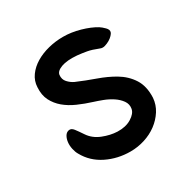

<svg xmlns="http://www.w3.org/2000/svg" viewBox="-112 -498 630 646"><g transform="rotate(-30 203.0 -175.0)"><path d="M54 -295Q55 -319 69 -338.5Q83 -358 105.5 -371.5Q128 -385 156 -392Q184 -399 213 -399Q245 -399 278.5 -389.5Q312 -380 335 -366Q343 -361 353 -351Q363 -341 360 -332Q359 -328 353 -321.5Q347 -315 338.5 -310Q330 -305 320 -302Q310 -299 301 -303Q276 -313 259 -316Q242 -319 223 -321Q185 -324 163 -316Q141 -308 139 -294Q137 -277 147.5 -265.5Q158 -254 171 -248Q206 -233 241.5 -220.5Q277 -208 306 -191Q338 -172 356.5 -143Q375 -114 373 -70Q371 -44 357 -22Q343 0 321.5 16Q300 32 273 40.5Q246 49 218 49Q168 49 125.5 28Q83 7 61 -33Q55 -43 52 -57Q49 -71 50.5 -83.5Q52 -96 57.5 -105.5Q63 -115 73 -117Q83 -119 91.5 -108Q100 -97 112 -79Q128 -55 157 -43.5Q186 -32 213 -31Q245 -30 267 -43.5Q289 -57 292 -74Q295 -91 285 -105Q275 -119 259 -129.5Q243 -140 224.5 -147Q206 -154 193 -158Q164 -167 138 -178.5Q112 -190 93 -206Q74 -222 63 -243.5Q52 -265 54 -295Z"/></g></svg>

Font: BM YEONSUNG
Style: Regular
Weight: 400
Designer: Bongjin Kim; Myungsoo Han; Jaehyun Keum; Jihee Min; Dokyung Lee; Chorong Kim; Jooyeon Kang; Sang-a Kim;
Foundry: Sandoll Communications Inc.
Version: Version 1.000;PS 1;hotconv 16.6.51;makeotf.lib2.5.65220